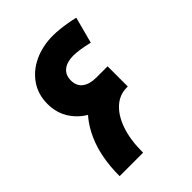

<svg xmlns="http://www.w3.org/2000/svg" viewBox="-194 -776 880 880"><g transform="rotate(-45 246.5 -336.0)"><path d="M307 -264Q237 -264 182 -289Q127 -314 95 -360.5Q63 -407 63 -468Q63 -529 94.5 -575Q126 -621 180.5 -646.5Q235 -672 303 -672Q322 -672 345.5 -669.5Q369 -667 392.5 -663Q416 -659 436 -654L402 -526Q374 -533 347.5 -537Q321 -541 303 -541Q263 -541 239 -522.5Q215 -504 215 -468Q215 -432 239.5 -413.5Q264 -395 307 -395ZM63 0Q63 -123 102.5 -211.5Q142 -300 211 -347Q280 -394 371 -395L372 -264Q327 -264 291.5 -232.5Q256 -201 235.5 -142.5Q215 -84 215 0ZM307 -264V-395H380V-264Z"/></g></svg>

Font: Cairo ExtraBold
Style: Regular
Weight: 800
Designer: Mohamed Gaber, Accademia di Belle Arti di Urbino
Foundry: Kief Type Foundry, Accademia di Belle Arti di Urbino
Version: Version 3.117